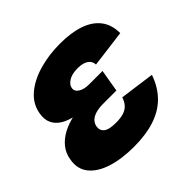

<svg xmlns="http://www.w3.org/2000/svg" viewBox="-143 -699 857 857"><g transform="rotate(-45 286.0 -270.0)"><path d="M245.1 9.8Q168.9 9.8 111.6 -8.3Q54.2 -26.4 24.9 -62Q-4.4 -97.7 4.4 -149.9Q9.8 -185.1 30.3 -210.7Q50.8 -236.3 83.3 -253.4Q115.7 -270.5 158.4 -279.1Q201.2 -287.6 251.5 -287.6H378.4L367.7 -223.6H284.2Q256.3 -223.6 236.3 -217.5Q216.3 -211.4 205.1 -199.7Q193.8 -188 191.4 -171.9Q188 -149.9 204.3 -136.5Q220.7 -123 265.6 -123Q294.9 -123 314.5 -129.4Q334 -135.7 345.9 -149.2Q357.9 -162.6 364.7 -183.6L529.3 -161.1Q509.8 -104.5 472.9 -66.4Q436 -28.3 379.6 -9.3Q323.2 9.8 245.1 9.8ZM248.5 -265.1Q201.7 -265.1 163.1 -272.2Q124.5 -279.3 97.9 -294.7Q71.3 -310.1 59.3 -334.5Q47.4 -358.9 53.2 -393.1Q61.5 -443.8 101.8 -478.8Q142.1 -513.7 203.9 -531.7Q265.6 -549.8 337.9 -549.8Q407.2 -549.8 457.3 -532.7Q507.3 -515.6 534.2 -480.7Q561 -445.8 561 -392.6L385.3 -370.1Q384.8 -391.6 366.7 -404.1Q348.6 -416.5 315.4 -416.5Q279.3 -416.5 258.3 -403.1Q237.3 -389.6 234.9 -372.6Q231.4 -353.5 250.2 -341.3Q269 -329.1 301.8 -329.1H385.7L374.5 -265.1Z"/></g></svg>

Font: Inter 16pt Black
Style: Italic
Weight: 900
Italic angle: -9.3988°
Version: Version 4.001;git-66647c0bb